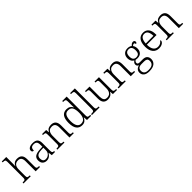

<svg xmlns="http://www.w3.org/2000/svg" viewBox="437 -2619 4717 4717"><g transform="rotate(-45 2795.5 -260.0)"><path d="M17 0V-32H33Q62 -32 79.5 -36.5Q97 -41 105 -56.5Q113 -72 113 -105V-655Q113 -705 94.5 -716.5Q76 -728 37 -728H22V-760H177V-514Q177 -493 175.5 -471.5Q174 -450 173 -446H177Q195 -488 232.5 -516Q270 -544 334 -544Q416 -544 459.5 -499.5Q503 -455 503 -355V-105Q503 -72 510.5 -56.5Q518 -41 535 -36.5Q552 -32 580 -32H590V0H439V-352Q439 -424 411.5 -461Q384 -498 319 -498Q251 -498 214 -454Q177 -410 177 -326V-102Q177 -54 195 -43Q213 -32 256 -32H267V0Z M818 10Q755 10 712.5 -28.5Q670 -67 670 -148Q670 -227 726.5 -265Q783 -303 900 -307L983 -310V-372Q983 -411 975.5 -441Q968 -471 944.5 -488.5Q921 -506 873 -506Q830 -506 807 -491.5Q784 -477 776 -451Q768 -425 768 -391Q740 -391 726 -403.5Q712 -416 712 -446Q712 -488 754 -516Q796 -544 875 -544Q965 -544 1006 -503.5Q1047 -463 1047 -379V-112Q1047 -64 1059 -48Q1071 -32 1108 -32H1112V0H1000L988 -94H983Q966 -69 945 -45Q924 -21 893.5 -5.5Q863 10 818 10ZM833 -35Q877 -35 911 -56Q945 -77 964 -110Q983 -143 983 -181V-277L909 -274Q810 -270 772.5 -237Q735 -204 735 -145Q735 -96 758.5 -65.5Q782 -35 833 -35Z M1192 0V-32H1206Q1235 -32 1252.5 -36.5Q1270 -41 1278 -56.5Q1286 -72 1286 -105V-433Q1286 -481 1268 -492.5Q1250 -504 1212 -504H1197V-536H1339L1347 -452H1352Q1382 -507 1421 -525.5Q1460 -544 1512 -544Q1594 -544 1636 -498Q1678 -452 1678 -353V-105Q1678 -72 1685 -56.5Q1692 -41 1708.5 -36.5Q1725 -32 1754 -32H1764V0H1614V-354Q1614 -420 1587 -459Q1560 -498 1492 -498Q1437 -498 1406.5 -473.5Q1376 -449 1363 -409.5Q1350 -370 1350 -326V-102Q1350 -54 1368 -43Q1386 -32 1429 -32H1439V0Z M2052 10Q1956 10 1903.5 -58.5Q1851 -127 1851 -267Q1851 -545 2049 -545Q2110 -545 2150 -519Q2190 -493 2211 -450H2216Q2214 -476 2213 -505Q2212 -534 2212 -557V-655Q2212 -705 2193.5 -716.5Q2175 -728 2137 -728H2121V-760H2276V-103Q2276 -55 2294.5 -43.5Q2313 -32 2356 -32H2367V0H2222L2214 -100H2211Q2189 -51 2152 -20.5Q2115 10 2052 10ZM2059 -36Q2142 -37 2177.5 -96Q2213 -155 2213 -266Q2213 -380 2180 -439Q2147 -498 2059 -498Q1983 -498 1950 -438Q1917 -378 1917 -265Q1917 -152 1953.5 -93.5Q1990 -35 2059 -36Z M2395 0V-32H2416Q2445 -32 2462.5 -36.5Q2480 -41 2488 -56.5Q2496 -72 2496 -105V-655Q2496 -705 2477.5 -716.5Q2459 -728 2421 -728H2395V-760H2560V-105Q2560 -72 2568 -56.5Q2576 -41 2593.5 -36.5Q2611 -32 2639 -32H2660V0Z M2947 10Q2866 10 2824.5 -37Q2783 -84 2783 -185V-433Q2783 -481 2764.5 -492.5Q2746 -504 2703 -504H2689V-536H2847V-186Q2847 -118 2871 -77Q2895 -36 2965 -36Q3014 -36 3046.5 -59Q3079 -82 3094.5 -121.5Q3110 -161 3110 -210V-431Q3110 -464 3102 -479.5Q3094 -495 3076.5 -499.5Q3059 -504 3031 -504H3021V-536H3174V-102Q3174 -55 3192.5 -43.5Q3211 -32 3249 -32H3266V0H3123L3115 -86H3110Q3059 10 2947 10Z M3321 0V-32H3335Q3364 -32 3381.5 -36.5Q3399 -41 3407 -56.5Q3415 -72 3415 -105V-433Q3415 -481 3397 -492.5Q3379 -504 3341 -504H3326V-536H3468L3476 -452H3481Q3511 -507 3550 -525.5Q3589 -544 3641 -544Q3723 -544 3765 -498Q3807 -452 3807 -353V-105Q3807 -72 3814 -56.5Q3821 -41 3837.5 -36.5Q3854 -32 3883 -32H3893V0H3743V-354Q3743 -420 3716 -459Q3689 -498 3621 -498Q3566 -498 3535.5 -473.5Q3505 -449 3492 -409.5Q3479 -370 3479 -326V-102Q3479 -54 3497 -43Q3515 -32 3558 -32H3568V0Z M4154 240Q4055 240 4005 199.5Q3955 159 3955 88Q3955 48 3972.5 20Q3990 -8 4018 -25Q4046 -42 4077 -47Q4056 -55 4039.5 -73.5Q4023 -92 4023 -123Q4023 -153 4040 -175.5Q4057 -198 4081 -213Q4038 -233 4017 -275.5Q3996 -318 3996 -366Q3996 -446 4041 -495Q4086 -544 4173 -544Q4209 -544 4239 -533.5Q4269 -523 4285 -508Q4298 -524 4322 -543Q4346 -562 4377 -562Q4405 -562 4418 -548Q4431 -534 4431 -514Q4431 -495 4421.5 -482Q4412 -469 4392 -469Q4392 -488 4385.5 -500Q4379 -512 4362 -512Q4345 -512 4332.5 -504.5Q4320 -497 4306 -485Q4322 -465 4332.5 -435Q4343 -405 4343 -364Q4343 -289 4300.5 -241.5Q4258 -194 4173 -194Q4161 -194 4142.5 -196Q4124 -198 4115 -201Q4097 -190 4084 -173Q4071 -156 4071 -130Q4071 -106 4090.5 -95.5Q4110 -85 4150 -85H4243Q4324 -85 4361.5 -46.5Q4399 -8 4399 58Q4399 141 4338.5 190.5Q4278 240 4154 240ZM4170 -231Q4225 -231 4252 -262Q4279 -293 4279 -365Q4279 -438 4252 -472Q4225 -506 4170 -506Q4117 -506 4088.5 -471.5Q4060 -437 4060 -364Q4060 -295 4089 -263Q4118 -231 4170 -231ZM4157 202Q4258 202 4299.5 166Q4341 130 4341 68Q4341 14 4313 -5.5Q4285 -25 4232 -25H4137Q4103 -25 4074.5 -15Q4046 -5 4029 19Q4012 43 4012 85Q4012 117 4025 143.5Q4038 170 4069.5 186Q4101 202 4157 202Z M4722 10Q4621 10 4562.5 -61.5Q4504 -133 4504 -263Q4504 -404 4558.5 -474Q4613 -544 4713 -544Q4803 -544 4855 -481Q4907 -418 4907 -299V-268H4570Q4571 -149 4613.5 -92.5Q4656 -36 4731 -36Q4785 -36 4820.5 -59Q4856 -82 4874 -114Q4880 -111 4884 -104Q4888 -97 4888 -87Q4888 -69 4870 -46Q4852 -23 4815 -6.5Q4778 10 4722 10ZM4839 -308Q4839 -396 4808.5 -449.5Q4778 -503 4711 -503Q4643 -503 4610 -451.5Q4577 -400 4572 -308Z M4992 0V-32H5006Q5035 -32 5052.5 -36.5Q5070 -41 5078 -56.5Q5086 -72 5086 -105V-433Q5086 -481 5068 -492.5Q5050 -504 5012 -504H4997V-536H5139L5147 -452H5152Q5182 -507 5221 -525.5Q5260 -544 5312 -544Q5394 -544 5436 -498Q5478 -452 5478 -353V-105Q5478 -72 5485 -56.5Q5492 -41 5508.5 -36.5Q5525 -32 5554 -32H5564V0H5414V-354Q5414 -420 5387 -459Q5360 -498 5292 -498Q5237 -498 5206.5 -473.5Q5176 -449 5163 -409.5Q5150 -370 5150 -326V-102Q5150 -54 5168 -43Q5186 -32 5229 -32H5239V0Z"/></g></svg>

Font: Noto Serif Tamil Light
Style: Regular
Weight: 300
Designer: Indian Type Foundry, Tom Grace, and the Monotype Design Team
Foundry: Monotype Imaging Inc.
Version: Version 2.004; ttfautohint (v1.8.4.7-5d5b)